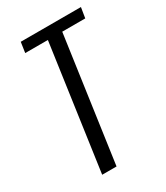

<svg xmlns="http://www.w3.org/2000/svg" viewBox="-153 -659 630 728"><g transform="rotate(-30 161.5 -295.5)"><path d="M75.1 0 152.3 -545.5H53.1L59.8 -591H323.3L315.9 -545.5H215.2L138 0Z"/></g></svg>

Font: Alumni Sans SC Thin
Style: Italic
Weight: 100
Italic angle: -8°
Designer: Robert E. Leuschke
Foundry: Robert E. Leuschke
Version: Version 1.016